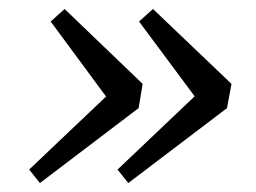

<svg xmlns="http://www.w3.org/2000/svg" viewBox="-20 -446 571 428"><path d="M321 -426 496 -259 486 -205 266 -38 242 -68 441 -257 432 -207 290 -398ZM124 -426 298 -259 289 -205 69 -38 45 -68 244 -257 234 -207 93 -398Z"/></svg>

Font: Lisu Bosa
Style: Bold Italic
Weight: 700
Italic angle: -19°
Designer: David Morse, Annie Olsen, Victor Gaultney, Frank Grießhammer (Latin)
Foundry: SIL International
Version: Version 2.000